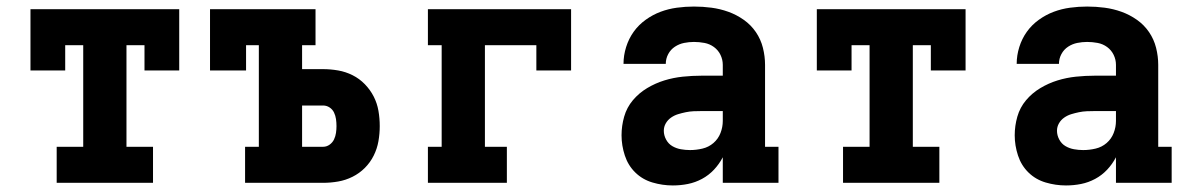

<svg xmlns="http://www.w3.org/2000/svg" viewBox="-20 -558 3640 586"><path d="M153 0V-110H234V-420H179V-343H73V-530H527V-343H421V-420H366V-110H447V0Z M728 0V-110H770V-420H731V-343H621V-530H943V-420H902V-347H966Q989 -347 1012 -343Q1035 -339 1056 -328.5Q1077 -318 1093.5 -301Q1110 -284 1120.5 -263.5Q1131 -243 1135 -220Q1139 -197 1139 -173Q1139 -150 1135 -127Q1131 -104 1120.5 -83Q1110 -62 1093.5 -45.5Q1077 -29 1056 -18.5Q1035 -8 1012 -4Q989 0 966 0ZM966 -110Q977 -110 986 -116.5Q995 -123 999.5 -132.5Q1004 -142 1005.5 -152.5Q1007 -163 1007 -173Q1007 -184 1005.5 -194.5Q1004 -205 999.5 -214.5Q995 -224 986 -230Q977 -236 966 -236H902V-110Z M1286 0V-110H1328V-420H1286V-530H1723V-343H1617V-420H1460V-110H1527V0Z M2034 8Q2034 8 2034 8Q2034 8 2034 8H2033Q2002 8 1971.5 -1Q1941 -10 1919 -31.5Q1897 -53 1887 -83.5Q1877 -114 1877 -145Q1877 -174 1885 -202Q1893 -230 1911.5 -252Q1930 -274 1955 -289Q1980 -304 2007.5 -312.5Q2035 -321 2064 -324Q2093 -327 2121 -327H2186V-360Q2186 -376 2179 -390.5Q2172 -405 2159 -414.5Q2146 -424 2130 -427Q2114 -430 2098 -430Q2083 -430 2068 -427Q2053 -424 2040 -415.5Q2027 -407 2019.5 -393Q2012 -379 2012 -363H1883Q1883 -363 1883 -363Q1883 -363 1883 -363Q1883 -389 1891 -414.5Q1899 -440 1914 -461Q1929 -482 1950.5 -497.5Q1972 -513 1996 -522Q2020 -531 2046 -534.5Q2072 -538 2098 -538Q2125 -538 2151.5 -534.5Q2178 -531 2203 -522Q2228 -513 2250 -497.5Q2272 -482 2287 -460Q2302 -438 2308.5 -412Q2315 -386 2315 -360V-110H2356V0H2186V-78Q2175 -57 2159 -40Q2143 -23 2122.5 -12Q2102 -1 2079.5 3.5Q2057 8 2034 8ZM2086 -100Q2105 -100 2124 -104.5Q2143 -109 2157.5 -121.5Q2172 -134 2179 -152Q2186 -170 2186 -189V-219H2121Q2109 -219 2097 -218.5Q2085 -218 2073 -215.5Q2061 -213 2049.5 -209.5Q2038 -206 2028 -199Q2018 -192 2012 -181.5Q2006 -171 2006 -159Q2006 -145 2013 -132Q2020 -119 2032 -112Q2044 -105 2058 -102.5Q2072 -100 2086 -100Z M2553 0V-110H2634V-420H2579V-343H2473V-530H2927V-343H2821V-420H2766V-110H2847V0Z M3234 8Q3234 8 3234 8Q3234 8 3234 8H3233Q3202 8 3171.5 -1Q3141 -10 3119 -31.5Q3097 -53 3087 -83.5Q3077 -114 3077 -145Q3077 -174 3085 -202Q3093 -230 3111.5 -252Q3130 -274 3155 -289Q3180 -304 3207.5 -312.5Q3235 -321 3264 -324Q3293 -327 3321 -327H3386V-360Q3386 -376 3379 -390.5Q3372 -405 3359 -414.5Q3346 -424 3330 -427Q3314 -430 3298 -430Q3283 -430 3268 -427Q3253 -424 3240 -415.5Q3227 -407 3219.5 -393Q3212 -379 3212 -363H3083Q3083 -363 3083 -363Q3083 -363 3083 -363Q3083 -389 3091 -414.5Q3099 -440 3114 -461Q3129 -482 3150.5 -497.5Q3172 -513 3196 -522Q3220 -531 3246 -534.5Q3272 -538 3298 -538Q3325 -538 3351.5 -534.5Q3378 -531 3403 -522Q3428 -513 3450 -497.5Q3472 -482 3487 -460Q3502 -438 3508.5 -412Q3515 -386 3515 -360V-110H3556V0H3386V-78Q3375 -57 3359 -40Q3343 -23 3322.5 -12Q3302 -1 3279.5 3.5Q3257 8 3234 8ZM3286 -100Q3305 -100 3324 -104.5Q3343 -109 3357.5 -121.5Q3372 -134 3379 -152Q3386 -170 3386 -189V-219H3321Q3309 -219 3297 -218.5Q3285 -218 3273 -215.5Q3261 -213 3249.5 -209.5Q3238 -206 3228 -199Q3218 -192 3212 -181.5Q3206 -171 3206 -159Q3206 -145 3213 -132Q3220 -119 3232 -112Q3244 -105 3258 -102.5Q3272 -100 3286 -100Z"/></svg>

Font: Iosevka Curly Slab XBdEx
Style: Regular
Weight: 800
Width: 7
Monospace: yes
Designer: Belleve Invis
Foundry: Belleve Invis
Version: Version 11.0.0; ttfautohint (v1.8.3)